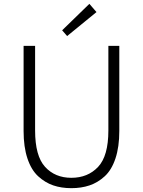

<svg xmlns="http://www.w3.org/2000/svg" viewBox="-20 -968 745 1001"><path d="M103 -285V-729H163V-288Q163 -155 215 -98Q267 -41 352 -41Q438 -41 491.5 -98Q545 -155 545 -288V-729H602V-285Q602 -202 582 -142Q562 -82 526 -49Q490 -16 447 -1.5Q404 13 352 13Q300 13 257.5 -1.5Q215 -16 179 -49Q143 -82 123 -142Q103 -202 103 -285ZM330 -780 304 -810 446 -948 483 -905Z"/></svg>

Font: Noto Sans Korean Light
Style: Regular
Weight: 300
Designer: Ryoko NISHIZUKA  (kana & ideographs); Paul D. Hunt (Latin, Greek & Cyrillic); Wenlong ZHANG  (bopomofo); Sandoll Communi
Foundry: Adobe Systems Incorporated
Version: Version 1.000;PS 1;hotconv 1.0.78;makeotf.lib2.5.61930